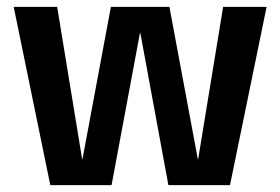

<svg xmlns="http://www.w3.org/2000/svg" viewBox="-20 -541 819 561"><path d="M127 0 20 -521H147L220 -76H221L304 -521H475L558 -76H559L632 -521H759L652 0H472L390 -445H389L306 0Z"/></svg>

Font: TikTok Sans 24pt SemiBold
Style: Regular
Weight: 600
Version: Version 4.000